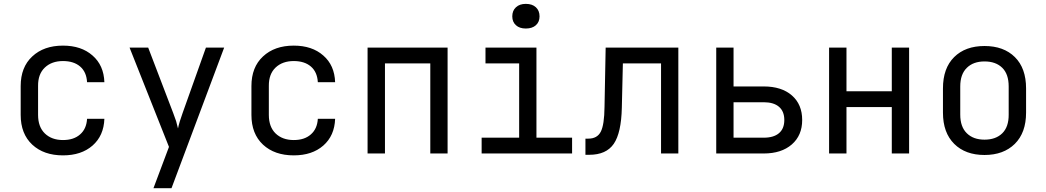

<svg xmlns="http://www.w3.org/2000/svg" viewBox="-20 -797 5432 997"><path d="M307.1 9.8Q207.5 9.8 147.5 -45.9Q87.4 -102.1 87.4 -200.2V-350.1Q87.4 -448.2 147.5 -503.9Q207.5 -560.1 307.1 -560.1Q402.3 -560.1 460.4 -508.8Q519 -458 522 -370.1H432.1Q429.2 -423.3 396 -451.7Q362.8 -480 307.1 -480Q248.5 -480 212.9 -446.3Q177.2 -412.6 177.7 -351.1V-200.2Q177.7 -138.2 212.9 -104Q248.5 -69.8 307.1 -69.8Q363.3 -69.8 396 -99.1Q429.2 -127.9 432.1 -180.2H522Q519 -92.3 460.4 -41Q402.3 9.8 307.1 9.8Z M776.9 180.2 857.4 -34.2 652.8 -549.8H749.5L879.4 -210Q887.2 -189.9 894.5 -168Q900.9 -146 904.3 -129.9Q907.2 -146 914.1 -168Q920.9 -189.9 928.2 -210L1049.3 -549.8H1144L870.6 180.2Z M1505.4 9.8Q1405.8 9.8 1345.7 -45.9Q1285.6 -102.1 1285.6 -200.2V-350.1Q1285.6 -448.2 1345.7 -503.9Q1405.8 -560.1 1505.4 -560.1Q1600.6 -560.1 1658.7 -508.8Q1717.3 -458 1720.2 -370.1H1630.4Q1627.4 -423.3 1594.2 -451.7Q1561 -480 1505.4 -480Q1446.8 -480 1411.1 -446.3Q1375.5 -412.6 1376 -351.1V-200.2Q1376 -138.2 1411.1 -104Q1446.8 -69.8 1505.4 -69.8Q1561.5 -69.8 1594.2 -99.1Q1627.4 -127.9 1630.4 -180.2H1720.2Q1717.3 -92.3 1658.7 -41Q1600.6 9.8 1505.4 9.8Z M1888.7 0V-549.8H2304.2V0H2214.4V-467.8H1979V0Z M2710.4 -648.9Q2677.7 -648.9 2659.2 -666Q2640.1 -683.1 2640.1 -711.9Q2640.1 -741.7 2659.2 -759.3Q2678.2 -776.9 2710.4 -776.9Q2743.7 -776.9 2762.7 -759.3Q2781.7 -741.7 2781.7 -711.9Q2781.7 -683.1 2762.7 -666Q2743.7 -648.9 2710.4 -648.9ZM2481 0V-82H2675.8V-467.8H2501V-549.8H2765.6V-82H2950.7V0Z M3020 6.8V-77.1H3035.2Q3081.1 -77.1 3099.6 -113Q3118.2 -148.9 3119.1 -242.2L3125 -549.8H3502.4V0H3412.6V-467.8H3214.4L3209 -237.8Q3206.1 -106.9 3167 -50Q3127.9 6.8 3040 6.8Z M3699.2 0V-549.8H3789.1V-348.1H3945.8Q4038.6 -348.1 4092 -301.5Q4145.5 -254.9 4145.5 -173.8Q4145.5 -93.8 4091.6 -46.9Q4037.6 0 3945.8 0ZM3789.1 -82H3945.8Q3997.6 -82 4025.1 -105.5Q4052.7 -128.9 4052.7 -173.8Q4052.7 -218.8 4025.1 -242.4Q3997.6 -266.1 3945.8 -266.1H3789.1Z M4285.2 0V-549.8H4375.5V-323.2H4610.8V-549.8H4700.7V0H4610.8V-241.2H4375.5V0Z M5092.3 7.8Q4993.2 7.8 4935.1 -49.8Q4876.5 -107.9 4876.5 -211.9V-337.9Q4876.5 -442.9 4934.6 -500.5Q4992.7 -558.1 5092.3 -558.1Q5191.9 -558.1 5250 -500.5Q5308.1 -442.9 5308.1 -337.9V-211.9Q5308.1 -107.9 5249.5 -49.8Q5190.9 7.8 5092.3 7.8ZM5092.3 -71.8Q5150.9 -71.8 5184.6 -105Q5218.3 -138.2 5217.8 -202.1V-348.1Q5217.8 -412.1 5184.6 -444.8Q5150.9 -478 5092.3 -478Q5034.2 -478 5000.5 -444.8Q4966.3 -411.6 4966.3 -348.1V-202.1Q4966.3 -138.2 5000.5 -105Q5034.2 -71.8 5092.3 -71.8Z"/></svg>

Font: UDEV Gothic 35
Style: Regular
Weight: 400
Version: v2.1.0; ttfautohint (v1.8.4.7-5d5b-dirty) -l 6 -r 45 -G 200 